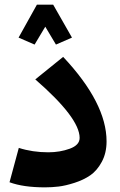

<svg xmlns="http://www.w3.org/2000/svg" viewBox="-20 -789 517 827"><path d="M129 -597 60 -627 139 -769H209L290 -627L221 -597L175 -674ZM174 18Q80 18 21 -4L61 -152Q120 -133 188 -133Q238 -133 280.5 -148.5Q323 -164 323 -195Q323 -281 132 -447L252 -544Q439 -345 439 -180Q439 -130 418.5 -92Q398 -54 369 -34Q340 -14 301 -1.5Q262 11 232.5 14.5Q203 18 174 18Z"/></svg>

Font: FiraGO
Style: Bold
Weight: 700
Designer: bBox Type
Foundry: bBox Type GmbH
Version: Version 1.001;PS 001.001;hotconv 1.0.88;makeotf.lib2.5.64775